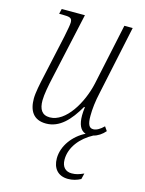

<svg xmlns="http://www.w3.org/2000/svg" viewBox="-117 -606 687 912"><g transform="rotate(15 227.0 -150.0)"><path d="M308 236C331 236 351 230 370 220L377 191C354 201 340 206 318 206C289 206 269 188 269 151C269 90 313 37 371 6C392 1 413 -13 428 -31L414 -51C397 -34 379 -23 363 -23C343 -23 334 -39 334 -81C334 -114 338 -153 349 -201L420 -536H379L315 -235C293 -135 227 -24 149 -24C110 -24 95 -50 95 -93C95 -122 104 -169 114 -213L185 -536H71L65 -511H79C120 -511 129 -507 129 -485C129 -474 124 -448 117 -413L72 -207C63 -167 53 -120 53 -91C53 -33 76 9 139 9C206 9 253 -43 294 -114H298C296 -98 295 -84 295 -73C295 -30 307 -1 334 7C277 35 232 93 232 155C232 203 258 236 308 236Z"/></g></svg>

Font: Noto Serif Condensed ExtraLight
Style: Italic
Weight: 200
Width: 3
Italic angle: -12°
Designer: Monotype Design Team
Foundry: Monotype Imaging Inc.
Version: Version 2.013